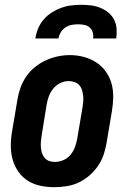

<svg xmlns="http://www.w3.org/2000/svg" viewBox="-20 -770 540 798"><path d="M205 8Q176 8 147.5 2Q119 -4 95.5 -19Q72 -34 56 -57Q40 -80 32.5 -107Q25 -134 25 -164Q25 -194 30 -223L52 -353Q56 -379 64.5 -403.5Q73 -428 88 -450.5Q103 -473 124.5 -490.5Q146 -508 170 -519Q194 -530 219.5 -535.5Q245 -541 271 -541Q300 -541 328 -533.5Q356 -526 379.5 -511Q403 -496 419.5 -473Q436 -450 443.5 -423Q451 -396 450.5 -366Q450 -336 445 -307L423 -177Q419 -151 410.5 -126.5Q402 -102 387 -80Q372 -58 351 -40Q330 -22 306 -11Q282 0 256 4Q230 8 205 8ZM208 -97Q226 -97 243.5 -104.5Q261 -112 273 -126.5Q285 -141 291.5 -158.5Q298 -176 301 -194L323 -324Q325 -336 326 -348.5Q327 -361 325.5 -373Q324 -385 320.5 -396.5Q317 -408 309 -416.5Q301 -425 289.5 -429Q278 -433 266 -433Q248 -433 231 -425Q214 -417 202 -402.5Q190 -388 183.5 -371Q177 -354 174 -336L153 -206Q151 -194 150 -181.5Q149 -169 150 -157Q151 -145 154.5 -134Q158 -123 165.5 -114Q173 -105 184 -101Q195 -97 208 -97ZM127 -610Q130 -631 138.5 -651.5Q147 -672 161.5 -689Q176 -706 195 -718Q214 -730 234.5 -737.5Q255 -745 276 -747.5Q297 -750 318 -750Q338 -750 358.5 -747.5Q379 -745 397 -737.5Q415 -730 430 -718Q445 -706 454 -688.5Q463 -671 464.5 -650.5Q466 -630 463 -610H367Q369 -623 365.5 -635.5Q362 -648 352.5 -656Q343 -664 330.5 -666.5Q318 -669 305 -669Q291 -669 277.5 -666.5Q264 -664 252 -656Q240 -648 232.5 -635.5Q225 -623 223 -610Z"/></svg>

Font: Iosevka Curly XBdObl
Style: Regular
Weight: 800
Italic angle: -9°
Monospace: yes
Designer: Belleve Invis
Foundry: Belleve Invis
Version: Version 11.1.0; ttfautohint (v1.8.3)